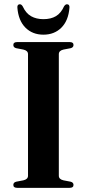

<svg xmlns="http://www.w3.org/2000/svg" viewBox="-20 -902 417 922"><path d="M262.5 -58Q262.5 -41 285 -36L319 -29.5Q333 -26 333 -14Q333 0 314.5 0H62.5Q44 0 44 -14Q44 -26 58 -29.5L92 -36Q114.5 -41 114.5 -58V-642Q114.5 -659 92 -664L58 -670.5Q44 -674 44 -686Q44 -700 62.5 -700H314.5Q333 -700 333 -686Q333 -674 319 -670.5L285 -664Q262.5 -659 262.5 -642ZM188.5 -810Q224.5 -810 248.8 -824.5Q273 -839 287.5 -871.5Q294 -881.5 301.5 -881.5Q315 -881.5 313.5 -864.5Q308.5 -803 274.8 -769.2Q241 -735.5 188.5 -735.5Q136 -735.5 102.2 -769.2Q68.5 -803 63.5 -864.5Q62 -881.5 75.5 -881.5Q83 -881.5 89 -871.5Q104.5 -838 129.5 -824Q154.5 -810 188.5 -810Z"/></svg>

Font: Fraunces 72pt SemiBold
Style: Regular
Weight: 600
Version: Version 1.000;[b76b70a41]